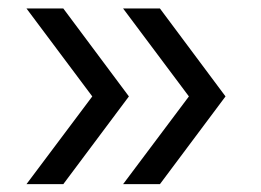

<svg xmlns="http://www.w3.org/2000/svg" viewBox="-20 -514 630 464"><path d="M44 -69 203 -281 44 -493.5H133L291.5 -281L133 -69ZM277.5 -69 436.5 -281 277.5 -493.5H366.5L525 -281L366.5 -69Z"/></svg>

Font: Encode Sans Expanded
Style: Regular
Weight: 400
Width: 7
Designer: Multiple Designers
Foundry: Impallari Type
Version: Version 3.000; ttfautohint (v1.8.3) -l 8 -r 50 -G 200 -x 14 